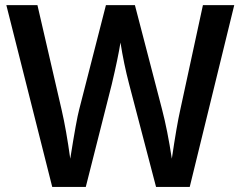

<svg xmlns="http://www.w3.org/2000/svg" viewBox="-20 -734 945 754"><path d="M725.1 0H592.8L486.8 -404.8Q466.3 -482.9 453.1 -566.9Q443.8 -507.8 418.9 -402.8L316.9 0H185.1L4.9 -713.9H127L222.2 -301.8Q240.2 -224.1 255.9 -110.8Q280.3 -264.6 291 -304.2L396 -713.9H509.8L616.2 -305.2Q637.7 -223.1 654.8 -110.8Q673.8 -240.2 688 -303.2L776.9 -713.9H899.9Z"/></svg>

Font: Droid Sans TV
Style: Bold
Weight: 600
Version: Version 1.00